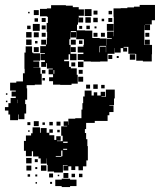

<svg xmlns="http://www.w3.org/2000/svg" viewBox="-43 -742 662 778"><path d="M572 -660V-643H545V-642H565V-620H543V-640H542V-560H573V-522H572V-493H536V-496H509V-523H506V-524H477V-552H458V-549H472V-533H456V-547H446V-529H422V-547H421V-524H393V-493H363V-492H325V-493H296V-499H272V-523H295V-529H272V-553H295V-560H297V-583H266V-616H244V-612H265V-590H243V-611H242V-583H238V-560H243V-524H267V-498H241V-522H235V-500H217V-494H237V-471H244V-465H268V-439H272V-403H247V-398H201V-399H172V-413H156V-429H172V-441H154V-461H171V-464H147V-486H144V-471H124V-491H139V-498H121V-524H139V-527H120V-555H143V-561H124V-581H144V-562H147V-588H148V-613H146V-649H151V-674H147V-676H119V-706H147V-708H164V-721H224V-719H252V-713H276V-704H297V-678H276V-671H294V-651H274V-669H273V-642H269V-619H302V-618H331V-588H361V-586H389V-558H390V-585H410V-588H391V-614H417V-595H418V-617H419V-645H418V-674H417V-708H446V-709H473V-712H500V-715H523V-722H585V-660ZM300 -705H328V-677H300ZM94 -701H114V-681H94ZM336 -699H352V-683H336ZM397 -698H411V-684H397ZM71 -694H77V-688H71ZM303 -672H325V-650H303ZM335 -670H353V-652H335ZM126 -669H142V-653H126ZM396 -669H412V-653H396ZM111 -668V-654H97V-668ZM369 -666H379V-656H369ZM90 -645H118V-617H90ZM390 -617V-645H418V-617ZM142 -623H126V-639H142ZM67 -638H81V-624H67ZM321 -638V-624H307V-638ZM290 -637V-625H278V-637ZM340 -627V-635H348V-627ZM63 -612H85V-590H63ZM94 -611H114V-591H94ZM142 -593H126V-609H142ZM352 -593H336V-609H352ZM366 -609H382V-593H366ZM546 -593V-609H562V-593ZM63 -582H85V-560H63ZM244 -581H264V-561H244ZM564 -561H544V-581H564ZM277 -564V-578H291V-564ZM99 -566V-576H109V-566ZM387 -530V-556H361V-554H360V-530H362V-553H386V-530ZM56 -282V-259H32V-278H30V-255H-2V-278H-9V-294H-23V-308H-9V-324H0V-345H21V-351H4V-371H21V-375H-2V-407H23V-412H50V-445H57V-463H56V-529H61V-554H87V-529H92V-526H119V-496H92V-493H116V-469H92V-468H121V-443H126V-399H98V-397H65V-384H67V-338H59V-320H63V-282ZM114 -531H94V-551H114ZM264 -531H244V-551H264ZM505 -500H483V-522H505ZM396 -503V-519H412V-503ZM438 -507H430V-515H438ZM273 -492H295V-470H273ZM262 -489V-473H246V-489ZM276 -443V-459H292V-443ZM127 -458H141V-444H127ZM174 -443H177V-458H174ZM294 -411H274V-431H294ZM129 -426H139V-416H129ZM335 -400H353V-382H335ZM306 -383V-399H322V-383ZM367 -384V-398H381V-384ZM368 -350H386V-379H422V-343H419V-316H400V-314H417V-288H400V-275H393V-252H341V-244H306V-219H301V-203H306V-178H311V-150H313V-92H307V-68H293V-52H275V-68H262V-53H246V-68H234V-51H214V-71H231V-73H212V-43H176V-47H150V-74H147V-100H146V-79H122V-100H113V-108H91V-129H86V-109H62V-131H54V-171H62V-193H83V-202H89V-226H119V-204H122V-223H146V-204H157V-194H177V-175H185V-190H203V-172H188V-170H211V-192H205V-230H229V-232H215V-250H233V-236H234V-261H262V-263H287V-298H291V-324H294V-351H300V-375H328V-355H337V-368H351V-355H365V-370H383V-352H368ZM-19 -364H-13V-358H-19ZM29 -338H28V-324H29ZM-19 -334H-13V-328H-19ZM114 -231H94V-251H114ZM186 -249H202V-233H186ZM157 -248H171V-234H157ZM68 -247H80V-235H68ZM139 -236H129V-246H139ZM157 -218H171V-204H157ZM199 -216V-206H189V-216ZM77 -214V-208H71V-214ZM231 -163V-168H213V-163ZM229 -139H213V-135H229ZM210 -109V-132H205V-110H183V-107H206V-109ZM85 -80H63V-102H85ZM110 -85H98V-97H110ZM145 -50H123V-72H145ZM84 -51H64V-71H84ZM108 -57H100V-65H108ZM214 -21V-41H234V-21ZM172 -23H156V-39H172ZM247 -24V-38H261V-24ZM291 -24H277V-38H291ZM79 -26H69V-36H79ZM108 -27H100V-35H108ZM191 -28V-34H197V-28ZM207 -18H241V-14H267V12H241V16H207V12H181V-14H207ZM168 3H160V-5H168ZM107 2H101V-4H107Z"/></svg>

Font: Rubik-Storm
Style: Regular
Weight: 400
Designer: NaN (generative design), Hubert & Fischer (Rubik source font outlines)
Foundry: NaN, Hubert & Fischer
Version: Version 1.000